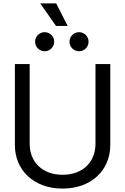

<svg xmlns="http://www.w3.org/2000/svg" viewBox="-20 -1108 743 1140"><path d="M351.6 11.7C522.9 11.7 634.8 -97.7 634.8 -247.1V-727.5H546.9V-253.9C546.9 -147.5 473.1 -70.3 351.6 -70.3C230 -70.3 156.2 -147.5 156.2 -253.9V-727.5H68.4V-247.1C68.4 -97.7 180.2 11.7 351.6 11.7ZM449.2 -803.7C480.5 -803.7 505.9 -829.1 505.9 -860.4C505.9 -891.6 480.5 -917 449.2 -917C418 -917 392.6 -891.6 392.6 -860.4C392.6 -829.1 418 -803.7 449.2 -803.7ZM245.1 -803.7C276.4 -803.7 301.8 -829.1 301.8 -860.4C301.8 -891.6 276.4 -917 245.1 -917C213.9 -917 188.5 -891.6 188.5 -860.4C188.5 -829.1 213.9 -803.7 245.1 -803.7ZM312.5 -954.1H381.8L313.5 -1087.9H218.8Z"/></svg>

Font: Raveo Display Display
Style: Regular
Weight: 400
Designer: Jakub Foglar, Rasmus Andersson (Inter)
Foundry: Jakubfoglar.com
Version: Version 1.100;Glyphs 3.2.3 (3260)